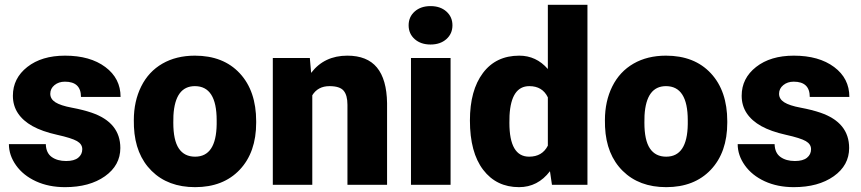

<svg xmlns="http://www.w3.org/2000/svg" viewBox="-20 -770 3589 800"><path d="M322.8 -148.4Q322.8 -169.4 300.8 -182.1Q278.8 -194.8 217.3 -208.5Q155.8 -222.2 115.7 -244.4Q75.7 -266.6 54.7 -298.3Q33.7 -330.1 33.7 -371.1Q33.7 -443.8 93.8 -491Q153.8 -538.1 251 -538.1Q355.5 -538.1 418.9 -490.7Q482.4 -443.4 482.4 -366.2H317.4Q317.4 -429.7 250.5 -429.7Q224.6 -429.7 207 -415.3Q189.5 -400.9 189.5 -379.4Q189.5 -357.4 210.9 -343.8Q232.4 -330.1 279.5 -321.3Q326.7 -312.5 362.3 -300.3Q481.4 -259.3 481.4 -153.3Q481.4 -81.1 417.2 -35.6Q353 9.8 251 9.8Q183.1 9.8 129.9 -14.6Q76.7 -39.1 46.9 -81.1Q17.1 -123 17.1 -169.4H170.9Q171.9 -132.8 195.3 -116Q218.8 -99.1 255.4 -99.1Q289.1 -99.1 305.9 -112.8Q322.8 -126.5 322.8 -148.4Z M537.6 -269Q537.6 -348.1 568.4 -409.9Q599.1 -471.7 656.7 -504.9Q714.4 -538.1 792 -538.1Q910.6 -538.1 979 -464.6Q1047.4 -391.1 1047.4 -264.6V-258.8Q1047.4 -135.3 978.8 -62.7Q910.2 9.8 793 9.8Q680.2 9.8 611.8 -57.9Q543.5 -125.5 538.1 -241.2ZM702.1 -258.8Q702.1 -185.5 725.1 -151.4Q748 -117.2 793 -117.2Q880.9 -117.2 882.8 -252.4V-269Q882.8 -411.1 792 -411.1Q709.5 -411.1 702.6 -288.6Z M1271 -528.3 1276.4 -466.3Q1331.1 -538.1 1427.2 -538.1Q1509.8 -538.1 1550.5 -488.8Q1591.3 -439.5 1592.8 -340.3V0H1427.7V-333.5Q1427.7 -373.5 1411.6 -392.3Q1395.5 -411.1 1353 -411.1Q1304.7 -411.1 1281.2 -373V0H1116.7V-528.3Z M1857.4 0H1692.4V-528.3H1857.4ZM1682.6 -664.6Q1682.6 -699.7 1708 -722.2Q1733.4 -744.6 1773.9 -744.6Q1814.5 -744.6 1839.8 -722.2Q1865.2 -699.7 1865.2 -664.6Q1865.2 -629.4 1839.8 -606.9Q1814.5 -584.5 1773.9 -584.5Q1733.4 -584.5 1708 -606.9Q1682.6 -629.4 1682.6 -664.6Z M1938 -268.1Q1938 -393.6 1992.2 -465.8Q2046.4 -538.1 2143.6 -538.1Q2214.4 -538.1 2262.7 -482.4V-750H2427.7V0H2279.8L2271.5 -56.6Q2220.7 9.8 2142.6 9.8Q2048.3 9.8 1993.2 -62.5Q1938 -134.8 1938 -268.1ZM2102.5 -257.8Q2102.5 -117.2 2184.6 -117.2Q2239.3 -117.2 2262.7 -163.1V-364.3Q2240.2 -411.1 2185.5 -411.1Q2109.4 -411.1 2103 -288.1Z M2500.5 -269Q2500.5 -348.1 2531.2 -409.9Q2562 -471.7 2619.6 -504.9Q2677.2 -538.1 2754.9 -538.1Q2873.5 -538.1 2941.9 -464.6Q3010.3 -391.1 3010.3 -264.6V-258.8Q3010.3 -135.3 2941.7 -62.7Q2873 9.8 2755.9 9.8Q2643.1 9.8 2574.7 -57.9Q2506.3 -125.5 2501 -241.2ZM2665 -258.8Q2665 -185.5 2688 -151.4Q2710.9 -117.2 2755.9 -117.2Q2843.8 -117.2 2845.7 -252.4V-269Q2845.7 -411.1 2754.9 -411.1Q2672.4 -411.1 2665.5 -288.6Z M3359.4 -148.4Q3359.4 -169.4 3337.4 -182.1Q3315.4 -194.8 3253.9 -208.5Q3192.4 -222.2 3152.3 -244.4Q3112.3 -266.6 3091.3 -298.3Q3070.3 -330.1 3070.3 -371.1Q3070.3 -443.8 3130.4 -491Q3190.4 -538.1 3287.6 -538.1Q3392.1 -538.1 3455.6 -490.7Q3519 -443.4 3519 -366.2H3354Q3354 -429.7 3287.1 -429.7Q3261.2 -429.7 3243.7 -415.3Q3226.1 -400.9 3226.1 -379.4Q3226.1 -357.4 3247.6 -343.8Q3269 -330.1 3316.2 -321.3Q3363.3 -312.5 3398.9 -300.3Q3518.1 -259.3 3518.1 -153.3Q3518.1 -81.1 3453.9 -35.6Q3389.6 9.8 3287.6 9.8Q3219.7 9.8 3166.5 -14.6Q3113.3 -39.1 3083.5 -81.1Q3053.7 -123 3053.7 -169.4H3207.5Q3208.5 -132.8 3231.9 -116Q3255.4 -99.1 3292 -99.1Q3325.7 -99.1 3342.5 -112.8Q3359.4 -126.5 3359.4 -148.4Z"/></svg>

Font: Vazir Black FD
Style: Black-FD
Weight: 900
Designer: Saber Rastikerdar
Foundry: Saber Rastikerdar
Version: Version 30.0.0